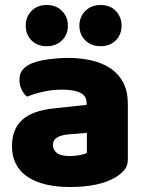

<svg xmlns="http://www.w3.org/2000/svg" viewBox="-20 -733 584 769"><path d="M260 -108Q277 -108 297.5 -111.5Q318 -115 328 -121V-201L256 -195Q228 -193 210 -183Q192 -173 192 -153Q192 -133 207.5 -120.5Q223 -108 260 -108ZM252 -501Q306 -501 350.5 -490Q395 -479 426.5 -456.5Q458 -434 475 -399.5Q492 -365 492 -318V-94Q492 -68 477.5 -51.5Q463 -35 443 -23Q378 16 260 16Q207 16 164.5 6Q122 -4 91.5 -24Q61 -44 44.5 -75Q28 -106 28 -147Q28 -216 69 -253Q110 -290 196 -299L327 -313V-320Q327 -349 301.5 -361.5Q276 -374 228 -374Q191 -374 154.5 -366Q118 -358 89 -346Q76 -355 67 -373.5Q58 -392 58 -412Q58 -438 70.5 -453.5Q83 -469 109 -480Q138 -491 177.5 -496Q217 -501 252 -501ZM252 -630Q252 -595 228.5 -571.5Q205 -548 167 -548Q129 -548 106 -571.5Q83 -595 83 -630Q83 -665 106 -689Q129 -713 167 -713Q205 -713 228.5 -689Q252 -665 252 -630ZM467 -630Q467 -595 444 -571.5Q421 -548 383 -548Q345 -548 321.5 -571.5Q298 -595 298 -630Q298 -665 321.5 -689Q345 -713 383 -713Q421 -713 444 -689Q467 -665 467 -630Z"/></svg>

Font: Baloo 2 ExtraBold
Style: Regular
Weight: 800
Designer: Sarang Kulkarni and Ek Type
Foundry: Ek Type
Version: Version 1.640;hotconv 1.0.111;makeotfexe 2.5.65597; ttfautoh